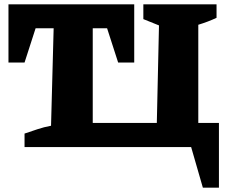

<svg xmlns="http://www.w3.org/2000/svg" viewBox="-20 -677 1044 884"><path d="M893 -111H988V187H914L860 0H93V-62Q123 -72 152.5 -82Q182 -92 215 -98L227 -547H144L93 -389H19V-657H598V-389H524L473 -547H407V-111H702L712 -560L640 -589V-657H977V-595Q939 -577 893 -563Z"/></svg>

Font: Piazzolla ExtraBold
Style: Regular
Weight: 800
Designer: Juan Pablo del Peral
Foundry: Huerta Tipografica
Version: Version 1.330